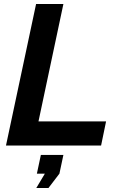

<svg xmlns="http://www.w3.org/2000/svg" viewBox="-20 -730 601 963"><path d="M161 -710H298L173 -121H512L487 0H10ZM162 213 205 141H165L185 47H298L278 141L223 213Z"/></svg>

Font: Raleway Thin
Style: Bold Italic
Weight: 700
Italic angle: -12°
Version: Version 4.026